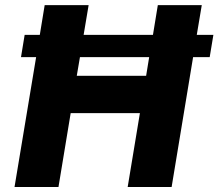

<svg xmlns="http://www.w3.org/2000/svg" viewBox="-20 -748 873 768"><path d="M833.5 -608.4 818.8 -519.5H752.4L666.5 0H490.7L539.6 -295.4H262.7L213.9 0H38.1L124.5 -519.5H64L78.6 -608.4H139.2L158.7 -727.5H334.5L314.5 -608.4H591.8L611.3 -727.5H787.1L767.1 -608.4ZM576.7 -519.5H299.8L287.1 -444.8H564.5Z"/></svg>

Font: Inter Display ExtraBold
Style: Italic
Weight: 800
Italic angle: -9.39999°
Designer: Rasmus Andersson
Foundry: rsms
Version: Version 4.000;git-a52131595